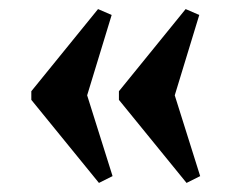

<svg xmlns="http://www.w3.org/2000/svg" viewBox="-20 -456 529 423"><path d="M228 -68 198 -53 49 -236V-255L196 -436L226 -423L172 -246ZM421 -68 391 -53 242 -236V-255L389 -436L419 -423L365 -246Z"/></svg>

Font: Libre Caslon Text
Style: Bold
Weight: 700
Designer: Pablo Impallari, Rodrigo Fuenzalida
Foundry: Pablo Impallari, Rodrigo Fuenzalida
Version: Version 1.002